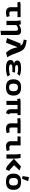

<svg xmlns="http://www.w3.org/2000/svg" viewBox="3032 -3920 1109 7214"><g transform="rotate(90 3587.0 -312.5)"><path d="M49 -513Q93 -531 171 -531H622V-415H407V-166Q407 -108 506 -108Q544 -108 583 -124L620 -18Q556 17 452.5 17Q349 17 299 -31Q249 -79 249 -160V-415H179Q111 -415 73 -404Z M741 -525 887 -545Q901 -520 911 -469Q1012 -549 1149 -549Q1219 -549 1257 -507.5Q1295 -466 1295 -390V205L1137 222V-344Q1137 -394 1121 -413Q1105 -432 1060 -432Q994 -432 921 -367V0H763V-382Q763 -461 741 -525Z M1410 -20 1614 -531H1692Q1670 -572 1642 -594Q1594 -632 1468 -650L1486 -758Q1616 -745 1705 -714.5Q1794 -684 1847.5 -624Q1901 -564 1940 -456Q2000 -291 2041 -195.5Q2082 -100 2135 -33L1961 17Q1883 -60 1835.5 -157.5Q1788 -255 1751 -419L1584 17Z M2234 -149Q2234 -208 2268 -240.5Q2302 -273 2375 -283Q2254 -310 2254 -405Q2254 -472 2318.5 -510.5Q2383 -549 2528 -549Q2734 -549 2825 -493L2756 -408Q2682 -439 2552 -439Q2422 -439 2422 -383Q2422 -356 2453.5 -340Q2485 -324 2546 -324H2707L2684 -223H2536Q2398 -223 2398 -162Q2398 -96 2562 -96Q2704 -96 2786 -136L2857 -48Q2759 17 2544 17Q2377 17 2305.5 -26Q2234 -69 2234 -149Z M2959 -266Q2959 -444 3082 -514Q3142 -549 3258 -549Q3261 -549 3264 -549Q3433 -549 3501.5 -472.5Q3570 -396 3570 -264.5Q3570 -133 3502 -58Q3434 17 3264.5 17Q3095 17 3027 -57.5Q2959 -132 2959 -266ZM3156.5 -392.5Q3122 -353 3122 -265.5Q3122 -178 3156.5 -138.5Q3191 -99 3264.5 -99Q3338 -99 3372.5 -139Q3407 -179 3407 -266Q3407 -353 3372.5 -392.5Q3338 -432 3264.5 -432Q3191 -432 3156.5 -392.5Z M3678 -509Q3733 -531 3789 -531H4304V-417H4234V-179Q4234 -147 4244 -128.5Q4254 -110 4278 -99L4232 17Q4082 -9 4082 -158V-417H3921V0H3770V-415Q3733 -412 3704 -401Z M4413 -513Q4457 -531 4535 -531H4986V-415H4771V-166Q4771 -108 4870 -108Q4908 -108 4947 -124L4984 -18Q4920 17 4816.5 17Q4713 17 4663 -31Q4613 -79 4613 -160V-415H4543Q4475 -415 4437 -404Z M5100 -416 5113 -531H5443V-166Q5443 -108 5543 -108Q5579 -108 5617 -124L5655 -18Q5589 17 5487 17Q5385 17 5335 -31Q5285 -79 5285 -160V-416Z M5758 -531H5910Q5938 -445 5938 -337V0H5780V-348Q5780 -451 5758 -531ZM5944 -278 6236 -547 6381 -489 6186 -287 6328 -154Q6346 -132 6363 -122Q6380 -112 6403 -107L6350 18Q6296 13 6249 -11Q6202 -35 6145 -93Z M6502 -266Q6502 -444 6625 -514Q6685 -549 6801 -549Q6804 -549 6807 -549Q6976 -549 7044.5 -472.5Q7113 -396 7113 -264.5Q7113 -133 7045 -58Q6977 17 6807.5 17Q6638 17 6570 -57.5Q6502 -132 6502 -266ZM6699.5 -392.5Q6665 -353 6665 -265.5Q6665 -178 6699.5 -138.5Q6734 -99 6807.5 -99Q6881 -99 6915.5 -139Q6950 -179 6950 -266Q6950 -353 6915.5 -392.5Q6881 -432 6807.5 -432Q6734 -432 6699.5 -392.5ZM6595 -604 6633 -847 6785 -815 6697 -587Z"/></g></svg>

Font: Fix15 Mono
Style: Bold
Weight: 700
Designer: Carrois Corporate & Edenspiekermann AG
Foundry: Carrois Corporate GbR & Edenspiekermann AG
Version: Version 3.206